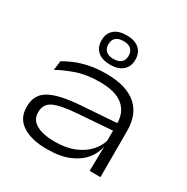

<svg xmlns="http://www.w3.org/2000/svg" viewBox="-167 -864 991 1020"><g transform="rotate(30 328.0 -354.0)"><path d="M510.5 0 513.5 -148.5 511.5 -163.5V-278V-289Q511.5 -360 465 -398.2Q418.5 -436.5 321.5 -436.5Q242 -436.5 181.5 -415.5Q121 -394.5 77.5 -369.5L85 -427Q108 -441 142.8 -456Q177.5 -471 224.2 -481.2Q271 -491.5 330 -491.5Q396 -491.5 443.2 -476.5Q490.5 -461.5 520 -434Q549.5 -406.5 563.2 -368.8Q577 -331 577 -285V0ZM255.5 13.5Q160 13.5 105.5 -22Q51 -57.5 51 -125V-131Q51 -204 109.5 -236.5Q168 -269 294.5 -278L520.5 -294L521.5 -248L300 -231.5Q199.5 -224 158.8 -203.5Q118 -183 118 -136V-131.5Q118 -87.5 158.5 -64.5Q199 -41.5 272 -41.5Q341.5 -41.5 392.5 -63Q443.5 -84.5 474.8 -120.2Q506 -156 515 -199.5L527.5 -151H513.5Q506 -109 476 -71.2Q446 -33.5 391.5 -10Q337 13.5 255.5 13.5ZM218.5 -632V-634Q218.5 -674.5 245 -698.5Q271.5 -722.5 322.5 -722.5Q372.5 -722.5 399.2 -698.5Q426 -674.5 426 -633.5V-632Q426 -591.5 399.5 -567.2Q373 -543 322.5 -543Q271.5 -543 245 -567Q218.5 -591 218.5 -632ZM260.5 -632Q260.5 -606.5 276.5 -592.2Q292.5 -578 322.5 -578Q352.5 -578 368.5 -592.2Q384.5 -606.5 384.5 -632V-633.5Q384.5 -659.5 368.5 -673.5Q352.5 -687.5 322.5 -687.5Q292.5 -687.5 276.5 -673.5Q260.5 -659.5 260.5 -633.5Z"/></g></svg>

Font: Anek Latin Expanded Light
Style: Regular
Weight: 300
Width: 7
Designer: Yesha Goshar
Foundry: Ek Type
Version: Version 1.003